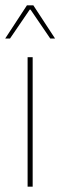

<svg xmlns="http://www.w3.org/2000/svg" viewBox="-20 -700 227 720"><path d="M83.5 0V-485.5H102.5V0ZM81 -680H105L186.5 -555.5H168.5L94.5 -664H91.5L17.5 -555.5H-0.5Z"/></svg>

Font: Anek Latin Thin
Style: Regular
Weight: 250
Designer: Yesha Goshar
Foundry: Ek Type
Version: Version 1.003